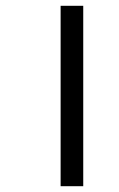

<svg xmlns="http://www.w3.org/2000/svg" viewBox="-20 -642 411 662"><path d="M189 0H267V-622H189Z"/></svg>

Font: Noto Sans Bengali SemiCondensed
Style: Regular
Weight: 400
Width: 4
Designer: Jelle Bosma - Monotype Design Team
Foundry: Monotype Imaging Inc.
Version: Version 2.003